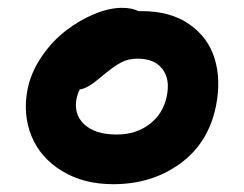

<svg xmlns="http://www.w3.org/2000/svg" viewBox="-20 -495 619 487"><path d="M267.1 -27.8Q191.9 -27.8 137.2 -61.3Q82.5 -94.7 60.1 -149.4Q37.6 -204.1 49.8 -268.1Q58.6 -311.5 85.4 -351.1Q112.3 -390.6 147 -417.2Q181.6 -443.8 219.5 -459.5Q257.3 -475.1 289.1 -475.1Q314.9 -475.1 331.1 -466.8H339.8Q412.1 -466.8 460 -433.6Q507.8 -400.4 524.4 -346.4Q541 -292.5 527.8 -226.1Q508.8 -132.3 437 -80.1Q365.2 -27.8 267.1 -27.8ZM174.8 -248Q165.5 -206.1 193.4 -179.9Q221.2 -153.8 275.9 -153.8Q324.7 -153.8 359.1 -179.9Q393.6 -206.1 402.8 -250Q412.1 -293.5 392.1 -319.8Q372.1 -346.2 329.1 -346.2Q305.7 -346.2 287.8 -336.9Q270 -327.6 244.1 -306.2Q226.1 -291.5 219 -285.9Q211.9 -280.3 201.9 -274.9Q191.9 -269.5 182.1 -268.1Q178.2 -260.7 174.8 -248Z"/></svg>

Font: Shantell Sans Irregular
Style: Italic
Weight: 600
Italic angle: -11.31°
Designer: Stephen Nixon, Anya Danilova, Shantell Martin
Foundry: Arrow Type
Version: Version 1.006;[9816181b4]